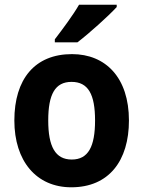

<svg xmlns="http://www.w3.org/2000/svg" viewBox="-20 -879 609 816"><path d="M476 -849V-859H316C290 -814 246 -755 213 -712V-699H309C359 -737 442 -812 476 -849ZM528 -367C528 -549 429 -649 286 -649C128 -649 41 -543 41 -367C41 -195 134 -83 283 -83C443 -83 528 -196 528 -367ZM185 -367C185 -478 214 -531 284 -531C355 -531 384 -478 384 -367C384 -256 355 -201 285 -201C215 -201 185 -256 185 -367Z"/></svg>

Font: Noto Sans Kannada UI SemiCondensed
Style: Bold
Weight: 700
Width: 4
Designer: Jelle Bosma - Monotype Design Team
Foundry: Monotype Imaging Inc.
Version: Version 2.005